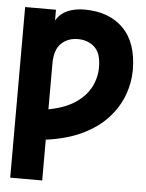

<svg xmlns="http://www.w3.org/2000/svg" viewBox="-62 -786 800 1051"><g transform="rotate(5 338.0 -261.0)"><path d="M651.4 -429.7Q651.4 -361.3 626.7 -293.7Q602.1 -226.1 549.6 -167.2Q497.1 -108.4 413.1 -66.9Q329.1 -25.4 210 -9.3V214.8H34.2V-722.7H203.6V-664.1Q228 -703.6 268.1 -720.5Q308.1 -737.3 359.4 -737.3Q495.1 -737.3 573.2 -658.7Q651.4 -580.1 651.4 -429.7ZM465.8 -429.7Q465.8 -506.8 429.2 -540Q392.6 -573.2 337.4 -573.2Q282.7 -573.2 246.3 -538.6Q210 -503.9 210 -426.8V-176.3Q299.3 -192.9 356 -230.7Q412.6 -268.6 439.2 -320.1Q465.8 -371.6 465.8 -429.7Z"/></g></svg>

Font: Giphurs Black
Style: Regular
Weight: 900
Version: Version 0.920; ttfautohint (v1.8.4.7-5d5b)